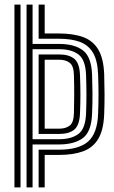

<svg xmlns="http://www.w3.org/2000/svg" viewBox="-20 -820 500 840"><path d="M43.2 0V-800H69.8V0ZM96.2 0V-800H122.5V-627.8H238.2Q305.5 -627.8 342.6 -599.8Q379.8 -571.8 382.8 -493.2Q384.2 -453.2 384.6 -412.5Q385 -371.8 382.8 -322.5Q379.8 -242.8 341.9 -215.4Q304 -188 238.2 -188H122.5V0ZM149 0V-165.2H238.2Q325.5 -165.2 365.8 -201.1Q406 -237 409.2 -321.5Q411 -367.2 411 -407.4Q411 -447.5 409.2 -494.2Q407 -555.2 386.8 -589.2Q366.5 -623.2 329.1 -636.9Q291.8 -650.5 238.2 -650.5H149V-800H175.5V-673.5H238.2Q301.2 -673.5 344.4 -657.5Q387.5 -641.5 410.4 -602.5Q433.2 -563.5 435.8 -495Q437.2 -446.8 437.4 -406.4Q437.5 -366 435.8 -320.8Q433.2 -251.5 410 -212.6Q386.8 -173.8 343.6 -158Q300.5 -142.2 238.2 -142.2H175.5V0ZM122.5 -211H238.2Q292.2 -211 323 -233.9Q353.8 -256.8 356.5 -323.5Q358.2 -367.2 358.2 -406Q358.2 -444.8 356.5 -492.2Q354 -557.8 323.9 -581.2Q293.8 -604.8 238.2 -604.8H122.5ZM149 -234V-581.8H238.2Q282 -581.8 305 -562.8Q328 -543.8 330 -491.5Q331.8 -443.5 331.8 -405.2Q331.8 -367 330 -324.2Q328 -272.2 305.1 -253.1Q282.2 -234 238.2 -234ZM175.5 -257H238.2Q267.5 -257 285 -270.5Q302.5 -284 303.5 -325.2Q304.5 -362 304.6 -402.9Q304.8 -443.8 303.5 -490.8Q302.5 -531.8 285.1 -545.2Q267.8 -558.8 238.2 -558.8H175.5Z"/></svg>

Font: Big Shoulders Inline Text ExtraBold
Style: Regular
Weight: 800
Designer: Patric King
Foundry: XO Type Co
Version: Version 1.000